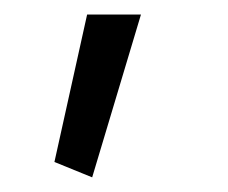

<svg xmlns="http://www.w3.org/2000/svg" viewBox="-20 -142 316 266"><path d="M100.7 -121.9 55.4 82.4 107.7 103.7 175.3 -121.9Z"/></svg>

Font: Estedad VF
Style: Regular
Weight: 100
Designer: Amin Abedi
Version: Version 7.3